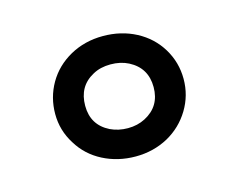

<svg xmlns="http://www.w3.org/2000/svg" viewBox="-53 -633 532 428"><g transform="rotate(-15 213.0 -419.0)"><path d="M170.9 -482.4Q133.8 -462.4 133.8 -417.5Q133.8 -373 172.9 -353.5Q191.4 -344.7 213.4 -344.7Q235.4 -344.7 253.4 -354Q292 -374 292 -418.5Q292 -462.9 253.4 -482.9Q235.4 -492.2 211.9 -492.2Q188.5 -492.2 170.9 -482.4ZM85 -346.7Q64.5 -378.9 64.5 -417Q64.5 -455.1 83 -487.3Q101.6 -519.5 135.7 -538.6Q169.9 -557.6 211.9 -557.6Q253.9 -557.6 288.1 -539.6Q322.3 -521.5 341.8 -489.3Q361.3 -457 361.3 -418.9Q361.3 -380.9 341.8 -348.6Q322.3 -316.4 289.1 -297.9Q254.9 -279.3 213.9 -279.3Q172.9 -279.3 138.7 -296.9Q104.5 -314.5 85 -346.7Z"/></g></svg>

Font: NotoSans
Style: Regular
Weight: 400
Designer: Monotype Design team
Foundry: Monotype Imaging Inc.
Version: Version 1.04